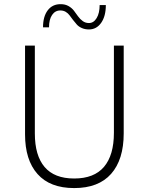

<svg xmlns="http://www.w3.org/2000/svg" viewBox="-20 -913 728 939"><path d="M415 -769Q395.5 -769 380.1 -775.9Q364.7 -782.7 355.5 -793.2Q346.2 -803.7 336.9 -815.7Q327.6 -827.6 320.3 -837.9Q313 -848.1 301.5 -855Q290 -861.8 275.9 -861.8Q250 -862.3 234.9 -840.1Q219.7 -817.9 219.7 -779.3H190.4Q190.4 -832.5 213.6 -862.8Q236.8 -893.1 277.3 -892.6Q298.8 -892.6 315.2 -883.3Q331.5 -874 341.8 -860.4Q352.1 -846.7 361.8 -833Q371.6 -819.3 384.8 -809.8Q397.9 -800.3 415 -800.3Q438 -800.3 452.6 -824.5Q467.3 -848.6 467.3 -888.2H497.6Q497.6 -834 474.9 -801.5Q452.1 -769 415 -769ZM342.8 6.8Q224.6 6.8 163.6 -61.8Q102.5 -130.4 102.5 -255.9V-689.9H150.4V-260.3Q150.4 -152.3 198.2 -96.2Q246.1 -40 342.8 -40Q440.4 -40 488.8 -97.2Q537.1 -154.3 537.1 -263.7V-689.9H585V-260.7Q585 -132.3 523.4 -62.7Q461.9 6.8 342.8 6.8Z"/></svg>

Font: HK Grotesk Light Legacy
Style: Regular
Weight: 300
Designer: Alfredo Marco Pradil
Foundry: Hanken Design Co.
Version: Version 2.022;PS 002.022;hotconv 1.0.88;makeotf.lib2.5.64775